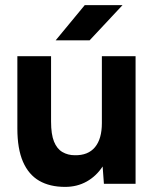

<svg xmlns="http://www.w3.org/2000/svg" viewBox="-20 -720 608 752"><path d="M235 12Q175 12 133.5 -12Q92 -36 70 -86.5Q48 -137 48 -217V-500H180V-244Q180 -194 191.5 -165.5Q203 -137 224.5 -124.5Q246 -112 273 -112Q325 -111 352 -143.5Q379 -176 379 -238V-500H511V0H387L382 -68Q357 -30 319.5 -9Q282 12 235 12ZM198 -562 312 -700H460L331 -562Z"/></svg>

Font: Figtree Light
Style: Bold
Weight: 700
Version: Version 2.002